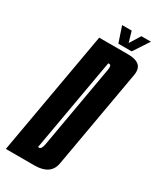

<svg xmlns="http://www.w3.org/2000/svg" viewBox="-240 -843 749 906"><g transform="rotate(30 135.0 -390.0)"><path d="M-41 0 78 -675H234Q286 -675 302.5 -651Q314 -634 309 -606Q297 -537.5 261.8 -337.8Q226.5 -138 214.5 -69Q202.5 0 115 0ZM86 -83.5H92Q105 -83.5 110.2 -112.8Q115.5 -142 149.5 -337.5Q184 -532.5 189 -562Q193.5 -586 186 -590.5Q184 -591.5 181.5 -591.5H175.5ZM170.5 -695.5 142 -780.5H194L211 -722.5L247 -780.5H299L243 -695.5Z"/></g></svg>

Font: Anybody UltraCondensed SemiBold
Style: Italic
Weight: 600
Width: 1
Italic angle: -10°
Designer: Tyler Finck
Foundry: Etcetera Type Company
Version: Version 1.010; ttfautohint (v1.8.3) -l 8 -r 50 -G 200 -x 14 